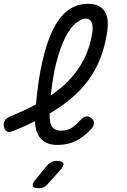

<svg xmlns="http://www.w3.org/2000/svg" viewBox="-56 -760 676 1020"><path d="M429 -75Q389 -32 346.5 -11Q304 10 249 10Q213 10 188.5 -2.5Q164 -15 150.5 -37Q137 -59 132 -91Q130 -103 130 -116Q76 -89 14 -64Q-7 -56 -18.5 -61.5Q-30 -67 -35 -86Q-39 -106 -31.5 -118.5Q-24 -131 -4 -140Q72 -172 135 -205Q147 -338 169 -433Q194 -544 230.5 -612.5Q267 -681 312.5 -710.5Q358 -740 411 -740Q447 -740 469.5 -727.5Q492 -715 503 -694.5Q514 -674 516 -648Q518 -622 514 -596Q500 -497 463.5 -419Q427 -341 366 -278Q305 -215 218 -163L208 -157V-141Q208 -116 214 -99.5Q220 -83 233.5 -74.5Q247 -66 270 -66Q304 -66 327.5 -82.5Q351 -99 373 -124Q388 -140 402.5 -141.5Q417 -143 430 -132Q444 -120 443 -104.5Q442 -89 429 -75ZM214 -253Q264 -287 303 -326Q357 -380 390 -445Q423 -510 435 -591Q437 -606 436 -619Q435 -632 431 -641Q427 -650 419.5 -655.5Q412 -661 399 -661Q377 -661 347.5 -637.5Q318 -614 290.5 -560.5Q263 -507 241 -419Q224 -349 214 -253ZM133 194 192 121Q204 108 216.5 101.5Q229 95 245 95Q276 95 280.5 107.5Q285 120 262 146L198 217Q188 229 176 234.5Q164 240 150 240Q122 240 118 228Q114 216 133 194Z"/></svg>

Font: Maple Mono Light
Style: Italic
Weight: 300
Italic angle: -10°
Monospace: yes
Designer: subframe7536
Version: Version 7.000